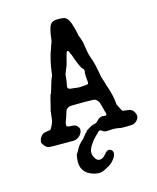

<svg xmlns="http://www.w3.org/2000/svg" viewBox="-118 -667 784 960"><g transform="rotate(-15 273.5 -186.5)"><path d="M250 16 261 2Q261 2 265 -1Q269 -4 268.5 -6Q268 -8 286.5 -19Q305 -30 315 -31Q325 -32 333.5 -41.5Q342 -51 347 -53.5Q352 -56 356 -57Q366 -60 366.5 -58Q367 -56 372.5 -57Q378 -58 378 -57.5Q378 -57 381 -57Q387 -57 385 -69L379 -89V-90V-91L378 -92Q379 -93 378.5 -93.5Q378 -94 378 -95Q378 -96 376.5 -100.5Q375 -105 372.5 -115Q370 -125 369.5 -125Q369 -125 367.5 -129.5Q366 -134 365 -134Q364 -134 360.5 -139Q357 -144 351 -147Q345 -150 301 -150Q223 -150 217 -148Q211 -146 207 -142.5Q203 -139 203 -140Q203 -142 201 -138Q197 -131 194 -120Q191 -109 188 -101Q185 -93 185 -93Q185 -93 181 -82.5Q177 -72 177 -65.5Q177 -59 178 -57Q180 -52 198 -51.5Q216 -51 220.5 -48.5Q225 -46 225.5 -46Q226 -46 230.5 -41.5Q235 -37 238 -32Q241 -27 239.5 -16.5Q238 -6 230 4Q216 21 194 23Q190 23 132 23Q74 23 69 22Q55 20 45.5 9Q36 -2 33 -13L34 -14Q34 -14 35 -19Q36 -29 43 -38.5Q50 -48 57 -51.5Q64 -55 76 -56.5Q88 -58 92.5 -59Q97 -60 99 -65Q101 -70 101.5 -70Q102 -70 103.5 -73Q105 -76 106 -78.5Q107 -81 107.5 -81.5Q108 -82 108.5 -83.5Q109 -85 112 -92Q115 -99 116 -109.5Q117 -120 117.5 -123Q118 -126 118.5 -131Q119 -136 120 -140Q121 -144 120 -144.5Q119 -145 124 -163Q129 -181 130 -186Q131 -191 132.5 -197Q134 -203 134.5 -205Q135 -207 136 -211Q137 -215 138 -218.5Q139 -222 140 -225Q142 -233 143 -233Q145 -232 146 -237Q147 -242 147.5 -243.5Q148 -245 149 -247.5Q150 -250 150.5 -251.5Q151 -253 152.5 -259.5Q154 -266 155.5 -269Q157 -272 160.5 -285.5Q164 -299 169 -309.5Q174 -320 174.5 -326Q175 -332 176 -339Q177 -346 177.5 -348.5Q178 -351 178.5 -354Q179 -357 179 -358.5Q179 -360 179.5 -363Q180 -366 180.5 -368Q181 -370 182.5 -377Q184 -384 184 -386Q184 -388 185.5 -392.5Q187 -397 190.5 -412Q194 -427 195.5 -430.5Q197 -434 199 -440Q201 -446 201.5 -446.5Q202 -447 204 -454Q206 -461 206.5 -461.5Q207 -462 207.5 -465Q208 -468 211.5 -475Q215 -482 216.5 -494Q218 -506 218.5 -509Q219 -512 219 -514Q219 -516 219.5 -517Q220 -518 220 -520Q220 -522 221.5 -528Q223 -534 223 -535.5Q223 -537 226 -548Q230 -563 235.5 -570Q241 -577 242 -577L248 -580Q248 -580 251 -581Q260 -585 281 -584.5Q302 -584 309 -581Q325 -573 332 -554Q334 -550 336 -545.5Q338 -541 345 -514.5Q352 -488 352 -483Q352 -478 355 -472.5Q358 -467 358.5 -464.5Q359 -462 363 -450.5Q367 -439 368 -430Q369 -421 370 -415Q371 -409 371.5 -406.5Q372 -404 373.5 -395Q375 -386 376 -380.5Q377 -375 383 -357Q394 -327 397 -310.5Q400 -294 401.5 -287.5Q403 -281 404 -276Q405 -271 405.5 -268.5Q406 -266 407 -258.5Q408 -251 412 -239Q416 -227 417.5 -223Q419 -219 420 -214.5Q421 -210 422.5 -204Q424 -198 427 -191Q430 -184 432 -176.5Q434 -169 439 -150Q444 -131 445.5 -114.5Q447 -98 447.5 -96.5Q448 -95 451 -89.5Q454 -84 459.5 -72.5Q465 -61 467.5 -59Q470 -57 484 -56Q498 -55 501 -54Q518 -50 525 -37Q542 -9 519 11Q513 16 506.5 19.5Q500 23 468.5 23Q437 23 435.5 22Q434 21 426 20Q418 19 408.5 18Q399 17 382.5 18.5Q366 20 360.5 19Q355 18 354 18L353 17H352Q352 17 348 15Q344 13 339 9Q331 2 318 18Q315 21 303 33Q291 45 284.5 55Q278 65 275.5 68Q273 71 272.5 72.5Q272 74 267 85Q257 108 272 133Q284 153 304 147Q310 145 311 144L317 140L319 137Q325 133 324 133Q334 123 332 123Q347 110 354 113Q367 116 370 126Q376 143 357.5 166Q339 189 318 197Q315 199 307.5 203Q300 207 298.5 207Q297 207 290 210Q273 215 248 208Q178 188 187 115Q190 89 194 89L203 74Q204 71 204.5 70.5Q205 70 211.5 59Q218 48 218.5 48.5Q219 49 222 45.5Q225 42 225.5 42Q226 42 227.5 39.5Q229 37 234 33Q248 22 247 18Q247 18 248.5 17.5Q250 17 250 16ZM331 -313Q330 -315 329 -315Q328 -315 328 -316Q328 -317 324.5 -321.5Q321 -326 318 -333.5Q315 -341 310.5 -351Q306 -361 303.5 -369Q301 -377 300.5 -377Q300 -377 297.5 -386Q295 -395 293.5 -396Q292 -397 289 -406Q286 -415 283.5 -417Q281 -419 277.5 -417.5Q274 -416 269.5 -398.5Q265 -381 263 -373.5Q261 -366 259 -358Q257 -350 255 -345.5Q253 -341 250 -334Q247 -327 240 -309Q236 -277 236 -273Q236 -269 233 -257Q229 -242 234.5 -237Q240 -232 252 -231.5Q264 -231 264.5 -230.5Q265 -230 278 -228.5Q291 -227 292.5 -227.5Q294 -228 311 -229Q328 -230 331.5 -231Q335 -232 336.5 -234Q338 -236 338 -240Q338 -244 336.5 -256.5Q335 -269 335 -281Q335 -293 335.5 -293Q336 -293 336 -294Q336 -295 336.5 -295.5Q337 -296 337 -299Q337 -302 336 -306Q333 -314 331 -313Z"/></g></svg>

Font: TT2020 Style E
Style: Regular
Weight: 400
Version: Version 00.2